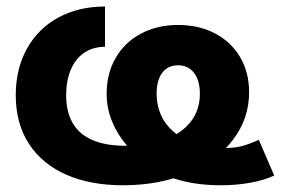

<svg xmlns="http://www.w3.org/2000/svg" viewBox="-20 -547 869 579"><path d="M27.5 -259.8Q27.5 -339 60.9 -399.6Q94.3 -460.3 155.4 -493.8Q216.4 -527.3 296.7 -527.3V-405.9Q260.3 -405.9 233.7 -387.7Q207.2 -369.5 193.4 -336.6Q179.5 -303.6 179.5 -259.8Q179.5 -210 199.1 -176Q218.8 -142 258.6 -124.7Q298.5 -107.4 358.8 -107.4Q426.2 -107.4 476.8 -125.9Q527.3 -144.4 555.1 -179.9Q582.8 -215.4 582.8 -264.8Q582.8 -290.6 574.9 -310Q567 -329.3 552.2 -339.7Q537.4 -350.2 517.1 -350.2Q497 -350.2 482.3 -340.2Q467.7 -330.2 460 -311.1Q452.3 -292.1 452.3 -264.8Q452.3 -230.5 464.7 -201.7Q477.1 -172.9 502.2 -150.8Q527.3 -128.7 564.7 -114.4Q584.2 -107.7 608.2 -104.2Q632.2 -100.7 658.4 -100.7Q686.3 -100.7 707.4 -105.9Q728.4 -111.1 760.5 -125.3L807 -17.6Q777.2 -3.6 734.8 4.1Q692.4 11.7 647 11.7Q579.3 11.7 524.5 -2.9Q469.6 -17.6 427.8 -49.4Q390.2 -75.6 361.9 -109Q333.5 -142.4 317.5 -181.9Q301.6 -221.5 301.6 -264.3Q301.6 -325.9 329.1 -372.9Q356.5 -420 405.5 -445.8Q454.4 -471.7 517.1 -471.7Q580 -471.7 628.6 -446.1Q677.1 -420.6 704.2 -374.6Q731.2 -328.5 731.2 -268.9Q731.2 -188.8 682.1 -124.8Q632.9 -60.7 546.2 -24.5Q459.5 11.7 350.6 11.7Q252.3 11.7 179.6 -20.3Q106.9 -52.3 67.2 -113.5Q27.5 -174.6 27.5 -259.8Z"/></svg>

Font: Intratopia Thin
Style: Regular
Weight: 100
Designer: Rasmus Andersson
Foundry: rsms
Version: Version 3.000;Glyphs 3.2.3 (3260)